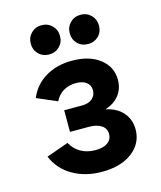

<svg xmlns="http://www.w3.org/2000/svg" viewBox="-110 -800 750 892"><g transform="rotate(-15 265.0 -353.5)"><path d="M270.2 12Q190.5 12 129.9 -23.3Q69.3 -58.6 43.2 -121.6L149.2 -159.4Q167 -127.1 197.2 -110.2Q227.4 -93.2 267.2 -93.2Q304.5 -93.2 325.6 -108.2Q346.8 -123.2 346.8 -149.8Q346.8 -175.7 325.2 -190.8Q303.6 -205.8 264 -205.8H173.8V-309.8H259.2Q291 -309.8 309 -325.1Q327 -340.5 327 -365.4Q327 -390 308.6 -403.9Q290.3 -417.8 258.8 -417.8Q224.6 -417.8 198.4 -402.2Q172.2 -386.6 157.8 -357.2L61 -398.8Q85.7 -458.2 140.2 -490.6Q194.8 -523 267 -523Q351.3 -523 401.5 -483.9Q451.6 -444.7 451.6 -382Q451.6 -340.6 428.1 -309.6Q404.5 -278.6 360 -264.4Q413.8 -253.3 442.6 -219.4Q471.4 -185.5 471.4 -139Q471.4 -72.1 416.9 -30Q362.3 12 270.2 12ZM361.8 -578.2Q331.2 -578.2 311.2 -598.1Q291.2 -618 291.2 -648.2Q291.2 -678.4 311.2 -698.6Q331.2 -718.8 361.8 -718.8Q391.7 -718.8 411.8 -698.6Q431.8 -678.4 431.8 -648.2Q431.8 -618 411.8 -598.1Q391.7 -578.2 361.8 -578.2ZM173.8 -578.2Q143.8 -578.2 123.8 -598.1Q103.8 -618 103.8 -648.2Q103.8 -678.4 123.8 -698.6Q143.8 -718.8 173.8 -718.8Q204 -718.8 224.2 -698.6Q244.4 -678.4 244.4 -648.2Q244.4 -618 224.2 -598.1Q204 -578.2 173.8 -578.2Z"/></g></svg>

Font: Overpass
Style: Regular
Weight: 400
Designer: Delve Withrington, Dave Bailey, Thomas Jockin
Foundry: Delve Fonts LLC
Version: Version 4.000